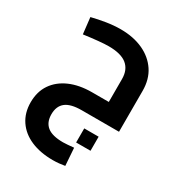

<svg xmlns="http://www.w3.org/2000/svg" viewBox="-193 -627 996 1075"><g transform="rotate(30 305.5 -89.5)"><path d="M373 172V81H466V172ZM309 323Q228 323 167.5 297Q107 271 73.5 221.5Q40 172 40 104Q40 35 73.5 -14Q107 -63 167.5 -89.5Q228 -116 310 -116H418V-264Q418 -324 380 -355Q342 -386 262 -386Q237 -386 195.5 -382Q154 -378 103 -371L91 -476Q135 -487 182 -494.5Q229 -502 273 -502Q355 -502 417.5 -473.5Q480 -445 515.5 -392Q551 -339 551 -264V0H310Q239 0 206.5 26Q174 52 174 104Q174 156 206.5 182Q239 208 309 208Q322 208 338.5 206.5Q355 205 378 203L386 316Q369 319 349 321Q329 323 309 323Z"/></g></svg>

Font: Cairo Play
Style: Bold
Weight: 700
Version: Version 3.119